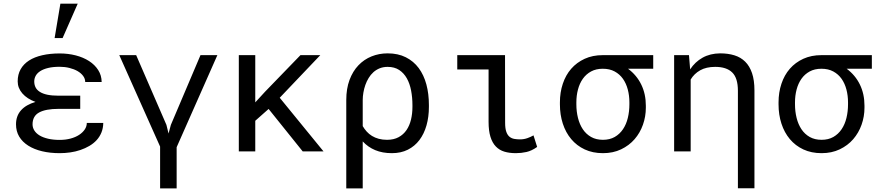

<svg xmlns="http://www.w3.org/2000/svg" viewBox="-20 -831 4841 1054"><path d="M301.8 -233.4Q231 -233.4 194.8 -213.6Q158.7 -193.8 158.7 -148.4Q158.7 -130.4 168.5 -114.7Q178.2 -99.1 197 -87.6Q215.8 -76.2 243.7 -69.6Q271.5 -63 307.6 -63Q339.8 -63 367.2 -70.3Q394.5 -77.6 414.3 -90.6Q434.1 -103.5 445.3 -120.4Q456.5 -137.2 456.5 -156.2H546.9Q546.4 -127.4 536.9 -103.8Q527.3 -80.1 510.5 -61.8Q493.7 -43.5 470.7 -30Q447.8 -16.6 421.4 -7.6Q395 1.5 366 5.6Q336.9 9.8 307.6 9.8Q254.9 9.8 210.9 -0.7Q167 -11.2 135 -31.5Q103 -51.8 85.4 -81.1Q67.9 -110.4 67.9 -148.4Q67.9 -194.8 95.5 -225.6Q123 -256.3 174.8 -271.5Q128.4 -288.6 102.8 -318.1Q77.1 -347.7 77.1 -384.3Q77.1 -422.4 93.3 -450.9Q109.4 -479.5 139.4 -498.8Q169.4 -518.1 212.2 -527.8Q254.9 -537.6 307.6 -537.6Q354 -537.6 395.8 -526.9Q437.5 -516.1 469 -495.8Q500.5 -475.6 519 -446.5Q537.6 -417.5 538.1 -380.9H447.8Q447.8 -398.9 436.3 -414.3Q424.8 -429.7 405.8 -440.7Q386.7 -451.7 361.3 -458Q335.9 -464.4 307.6 -464.4Q271 -464.4 244.6 -458Q218.3 -451.7 201.2 -440.7Q184.1 -429.7 176 -415Q168 -400.4 168 -383.8Q168 -365.7 175.3 -351.3Q182.6 -336.9 198.7 -326.7Q214.8 -316.4 240.2 -311Q265.6 -305.7 301.8 -305.7H420.4V-233.4ZM311.5 -811H406.7L323.7 -622.1H279.8Z M1080.6 -528.3H1173.3L949.7 -22.9V203.1H858.9V-26.4L634.8 -528.3H727.5L893.6 -145.5L905.3 -98.1L918 -145.5Z M1454.6 -232.9 1381.3 -168V0H1291V-528.3H1381.3V-269L1435.1 -327.6L1629.4 -528.3H1738.3L1515.6 -294.4L1755.9 0H1641.6Z M2334.5 -244.1Q2334.5 -189.5 2321.3 -142.8Q2308.1 -96.2 2282.5 -62.3Q2256.8 -28.3 2219 -9.3Q2181.2 9.8 2131.3 9.8Q2079.6 9.8 2039.8 -6.8Q2000 -23.4 1971.2 -54.7V203.1H1880.9V-281.7V-282.2Q1880.9 -344.2 1898.7 -392.1Q1916.5 -439.9 1947.5 -472.4Q1978.5 -504.9 2019.8 -521.5Q2061 -538.1 2107.9 -538.1Q2165 -538.1 2207.8 -516.6Q2250.5 -495.1 2278.6 -457.3Q2306.6 -419.4 2320.6 -367.7Q2334.5 -315.9 2334.5 -254.4ZM2244.1 -254.4Q2244.1 -295.9 2236.8 -334Q2229.5 -372.1 2213.4 -400.9Q2197.3 -429.7 2171.4 -446.8Q2145.5 -463.9 2107.9 -463.9Q2084 -463.9 2064.5 -456.1Q2044.9 -448.2 2029.8 -434.6Q2014.6 -420.9 2003.7 -402.8Q1992.7 -384.8 1985.6 -364.5Q1978.5 -344.2 1974.9 -323Q1971.2 -301.8 1971.2 -281.7V-138.7Q1980.5 -122.6 1993.2 -108.6Q2005.9 -94.7 2022.2 -84.7Q2038.6 -74.7 2059.1 -69.1Q2079.6 -63.5 2104.5 -63.5Q2141.6 -63.5 2168.2 -77.9Q2194.8 -92.3 2211.7 -117.2Q2228.5 -142.1 2236.3 -174.8Q2244.1 -207.5 2244.1 -244.1Z M2490.2 -528.3H2752.4L2752.9 -157.2Q2752.9 -125.5 2759.5 -107.2Q2766.1 -88.9 2777.6 -79.8Q2789.1 -70.8 2803.7 -68.4Q2818.4 -65.9 2834.5 -65.9Q2856.4 -65.9 2875.5 -72.8Q2894.5 -79.6 2908.7 -87.9L2928.7 -24.4Q2898.4 -2.9 2870.1 3.4Q2841.8 9.8 2811.5 9.8Q2776.4 9.8 2748.8 1.5Q2721.2 -6.8 2701.9 -26.9Q2682.6 -46.9 2672.4 -79.8Q2662.1 -112.8 2662.1 -162.1V-449.7H2490.2Z M3565.9 -453.6H3427.7Q3475.1 -418.5 3500.2 -366.9Q3525.4 -315.4 3525.4 -251V-239.7Q3525.4 -191.4 3509.5 -146.5Q3493.7 -101.6 3463.6 -66.9Q3433.6 -32.2 3389.6 -11.2Q3345.7 9.8 3290 9.8Q3233.9 9.8 3189.9 -10.7Q3146 -31.2 3115.7 -67.4Q3085.4 -103.5 3069.6 -152.3Q3053.7 -201.2 3053.7 -258.3V-269Q3053.7 -323.7 3069.6 -371.3Q3085.4 -418.9 3115.7 -453.6Q3146 -488.3 3189.7 -508.3Q3233.4 -528.3 3289.1 -528.3H3565.9ZM3144 -258.3Q3144 -219.2 3152.8 -183.8Q3161.6 -148.4 3179.4 -121.6Q3197.3 -94.7 3224.9 -79.1Q3252.4 -63.5 3290 -63.5Q3327.1 -63.5 3354.5 -79.1Q3381.8 -94.7 3399.9 -121.6Q3418 -148.4 3426.5 -183.8Q3435.1 -219.2 3435.1 -258.3V-269Q3435.1 -306.2 3426.3 -339.6Q3417.5 -373 3399.7 -398.4Q3381.8 -423.8 3354.2 -438.7Q3326.7 -453.6 3289.1 -453.6Q3252 -453.6 3224.6 -438.7Q3197.3 -423.8 3179.4 -398.4Q3161.6 -373 3152.8 -339.6Q3144 -306.2 3144 -269Z M3762.2 -528.3 3768.6 -450.2Q3795.4 -491.2 3836.9 -514.4Q3878.4 -537.6 3933.1 -538.1Q3977.1 -538.1 4011.7 -527.3Q4046.4 -516.6 4070.8 -492.4Q4095.2 -468.3 4108.4 -429.4Q4121.6 -390.6 4121.6 -334.5V202.6H4030.8V-332.5Q4030.8 -402.8 3999.5 -433.3Q3968.3 -463.9 3906.2 -463.9Q3856.9 -463.9 3823.7 -445.1Q3790.5 -426.3 3771.5 -394.5V0H3680.7V-528.3Z M4766.1 -453.6H4627.9Q4675.3 -418.5 4700.4 -366.9Q4725.6 -315.4 4725.6 -251V-239.7Q4725.6 -191.4 4709.7 -146.5Q4693.8 -101.6 4663.8 -66.9Q4633.8 -32.2 4589.8 -11.2Q4545.9 9.8 4490.2 9.8Q4434.1 9.8 4390.1 -10.7Q4346.2 -31.2 4315.9 -67.4Q4285.6 -103.5 4269.8 -152.3Q4253.9 -201.2 4253.9 -258.3V-269Q4253.9 -323.7 4269.8 -371.3Q4285.6 -418.9 4315.9 -453.6Q4346.2 -488.3 4389.9 -508.3Q4433.6 -528.3 4489.3 -528.3H4766.1ZM4344.2 -258.3Q4344.2 -219.2 4353 -183.8Q4361.8 -148.4 4379.6 -121.6Q4397.5 -94.7 4425 -79.1Q4452.6 -63.5 4490.2 -63.5Q4527.3 -63.5 4554.7 -79.1Q4582 -94.7 4600.1 -121.6Q4618.2 -148.4 4626.7 -183.8Q4635.3 -219.2 4635.3 -258.3V-269Q4635.3 -306.2 4626.5 -339.6Q4617.7 -373 4599.9 -398.4Q4582 -423.8 4554.4 -438.7Q4526.9 -453.6 4489.3 -453.6Q4452.1 -453.6 4424.8 -438.7Q4397.5 -423.8 4379.6 -398.4Q4361.8 -373 4353 -339.6Q4344.2 -306.2 4344.2 -269Z"/></svg>

Font: Roboto Mono
Style: Regular
Weight: 400
Designer: Google
Version: Version 2.000985; 2015; ttfautohint (v1.3)